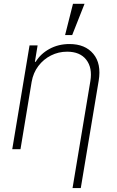

<svg xmlns="http://www.w3.org/2000/svg" viewBox="-20 -784 614 1009"><path d="M146.3 -353.7 87.7 0H44.4L135.3 -545.5H177.6L163.4 -459.2H167.6Q193.2 -501.4 240.1 -527Q286.9 -552.6 345.2 -552.6Q427.6 -552.6 470.5 -500.9Q513.5 -449.2 498.6 -359.7L404.5 204.5H361.2L454.9 -358Q466.3 -427.6 433.4 -470Q400.6 -512.4 332.7 -512.4Q287.3 -512.4 247.9 -492.5Q208.5 -472.7 181.5 -437Q154.5 -401.3 146.3 -353.7ZM322.1 -599.8 363.6 -764.2H424.4L359.4 -599.8Z"/></svg>

Font: Inter UI Extra Light
Style: Italic
Weight: 200
Italic angle: -9.39999°
Designer: Rasmus Andersson
Foundry: rsms
Version: 3.2;8d6f07862